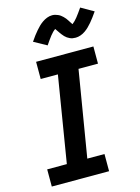

<svg xmlns="http://www.w3.org/2000/svg" viewBox="-142 -1055 824 1133"><g transform="rotate(-15 270.5 -488.5)"><path d="M29 0V-105H149L235 -630H130V-735H480V-630H361L274 -105H379V0ZM221 -811 143 -854Q155 -872 166 -886.5Q177 -901 187.5 -913Q198 -925 208 -935Q218 -945 231.5 -954.5Q245 -964 260.5 -970Q276 -976 292 -976Q301 -976 309.5 -974Q318 -972 327 -968Q336 -964 342 -959.5Q348 -955 355 -948.5Q362 -942 367.5 -935Q373 -928 377 -921.5Q381 -915 386 -907.5Q391 -900 395 -894Q411 -906 426.5 -925.5Q442 -945 464 -977L541 -933Q529 -916 518 -901Q507 -886 497 -874.5Q487 -863 476.5 -852.5Q466 -842 452.5 -832.5Q439 -823 423.5 -817.5Q408 -812 393 -812Q383 -812 374.5 -813.5Q366 -815 357.5 -819Q349 -823 342.5 -827.5Q336 -832 329 -839Q322 -846 317 -853Q312 -860 307.5 -866Q303 -872 297.5 -880.5Q292 -889 289 -893Q273 -882 257.5 -862Q242 -842 221 -811Z"/></g></svg>

Font: Iosevka SS04 Extrabold
Style: Italic
Weight: 800
Italic angle: -9°
Monospace: yes
Designer: Belleve Invis
Foundry: Belleve Invis
Version: Version 19.0.0; ttfautohint (v1.8.4)